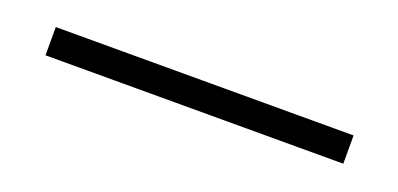

<svg xmlns="http://www.w3.org/2000/svg" viewBox="-17 -103 583 281"><g transform="rotate(20 275.0 37.0)"><path d="M43 58.6V14.6H506.8V58.6Z"/></g></svg>

Font: GenYoMin TW TTF ExtraLight
Style: Regular
Weight: 250
Version: Version 1.300